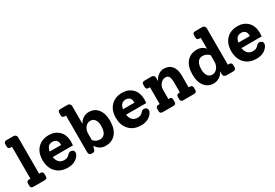

<svg xmlns="http://www.w3.org/2000/svg" viewBox="44 -1684 3779 2638"><g transform="rotate(-30 1933.5 -365.0)"><path d="M73 0Q29 0 29 -39V-78Q29 -117 73 -117H91V-623H73Q29 -623 29 -662V-701Q29 -740 72 -740H183Q202 -740 215.5 -727Q229 -714 229 -694V-117H248Q291 -117 291 -78V-39Q291 0 248 0Z M829 -275Q829 -260 826 -221H505Q513 -167 543 -136Q573 -105 622 -105Q654 -105 673.5 -114.5Q693 -124 712 -146Q732 -168 755 -168Q777 -168 793 -155Q809 -142 809 -120Q809 -96 792 -72Q733 10 616 10Q498 10 430 -62Q362 -134 362 -253Q362 -372 429 -441Q496 -510 607 -510Q703 -510 766 -449Q829 -388 829 -275ZM604 -405Q522 -405 507 -307H688V-318Q688 -361 665.5 -383Q643 -405 604 -405Z M1242 -510Q1332 -510 1384.5 -443Q1437 -376 1437 -261Q1437 -133 1378.5 -61.5Q1320 10 1214 10Q1119 10 1065 -77L1050 -27Q1041 6 1010 6H994Q974 6 961 -6.5Q948 -19 948 -40V-623H930Q887 -623 886 -662V-701Q886 -740 930 -740H1041Q1061 -740 1074 -727Q1087 -714 1087 -694V-409Q1106 -454 1148.5 -482Q1191 -510 1242 -510ZM1192 -105Q1242 -105 1269 -144.5Q1296 -184 1296 -258Q1296 -323 1270.5 -359Q1245 -395 1199 -395Q1152 -395 1119.5 -354Q1087 -313 1087 -252V-153Q1129 -105 1192 -105Z M1992 -275Q1992 -260 1989 -221H1668Q1676 -167 1706 -136Q1736 -105 1785 -105Q1817 -105 1836.5 -114.5Q1856 -124 1875 -146Q1895 -168 1918 -168Q1940 -168 1956 -155Q1972 -142 1972 -120Q1972 -96 1955 -72Q1896 10 1779 10Q1661 10 1593 -62Q1525 -134 1525 -253Q1525 -372 1592 -441Q1659 -510 1770 -510Q1866 -510 1929 -449Q1992 -388 1992 -275ZM1767 -405Q1685 -405 1670 -307H1851V-318Q1851 -361 1828.5 -383Q1806 -405 1767 -405Z M2619 -117Q2662 -117 2662 -78V-39Q2662 0 2619 0H2451Q2407 0 2407 -39V-78Q2407 -117 2451 -117H2462V-266Q2462 -338 2446.5 -366.5Q2431 -395 2391 -395Q2347 -395 2313.5 -355.5Q2280 -316 2280 -264V-117H2292Q2335 -117 2335 -78V-39Q2335 0 2292 0H2123Q2080 0 2080 -39V-78Q2080 -117 2123 -117H2142V-383H2123Q2080 -383 2080 -422V-461Q2080 -500 2123 -500H2234Q2254 -500 2267 -487Q2280 -474 2280 -454V-400Q2299 -448 2341.5 -479Q2384 -510 2430 -510Q2512 -510 2556.5 -457Q2601 -404 2601 -305V-117Z M3241 -117Q3285 -117 3285 -78V-39Q3285 0 3241 0H3131Q3112 0 3098.5 -13Q3085 -26 3085 -46V-94Q3067 -48 3024 -19Q2981 10 2929 10Q2839 10 2786.5 -57.5Q2734 -125 2734 -240Q2734 -368 2793 -439Q2852 -510 2958 -510Q3036 -510 3085 -451V-623H3066Q3023 -623 3023 -662V-701Q3023 -740 3066 -740H3178Q3197 -740 3210 -727Q3223 -714 3223 -694V-117ZM2972 -105Q3019 -105 3052 -146.5Q3085 -188 3085 -248V-347Q3042 -395 2979 -395Q2929 -395 2902 -355.5Q2875 -316 2875 -242Q2875 -177 2900.5 -141Q2926 -105 2972 -105Z M3823 -275Q3823 -260 3820 -221H3499Q3507 -167 3537 -136Q3567 -105 3616 -105Q3648 -105 3667.5 -114.5Q3687 -124 3706 -146Q3726 -168 3749 -168Q3771 -168 3787 -155Q3803 -142 3803 -120Q3803 -96 3786 -72Q3727 10 3610 10Q3492 10 3424 -62Q3356 -134 3356 -253Q3356 -372 3423 -441Q3490 -510 3601 -510Q3697 -510 3760 -449Q3823 -388 3823 -275ZM3598 -405Q3516 -405 3501 -307H3682V-318Q3682 -361 3659.5 -383Q3637 -405 3598 -405Z"/></g></svg>

Font: Solway
Style: Bold
Weight: 700
Designer: Mariya V. Pigoulevskaya
Foundry: The Northern Block Ltd.
Version: Version 1.000;hotconv 1.0.109;makeotfexe 2.5.65596